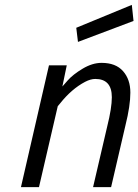

<svg xmlns="http://www.w3.org/2000/svg" viewBox="-20 -768 568 788"><path d="M371 -444Q352 -444 329 -432Q274 -403 227 -344L217 -332L140 0H66L181 -500H254L236 -413L258 -438Q279 -462 319 -486Q359 -510 397 -510Q455 -510 485 -476Q515 -442 515 -388Q515 -334 495 -254L436 0H362L420 -249Q439 -325 439 -369Q439 -444 371 -444ZM300 -596 293 -654 521 -748 528 -682Z"/></svg>

Font: TitilliumWebItalic
Style: Italic
Weight: 400
Italic angle: -13°
Version: Version 1.001;PS 57.000;hotconv 1.0.70;makeotf.lib2.5.55311